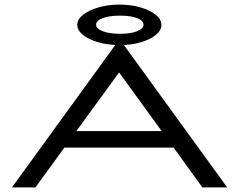

<svg xmlns="http://www.w3.org/2000/svg" viewBox="-20 -815 1040 835"><path d="M860 0 735 -173H260L134 0H32L492 -634H508L968 0ZM498 -500 312 -245H683ZM500 -619Q450 -619 408 -631Q366 -643 341 -663Q316 -683 316 -707Q316 -731 341.5 -751Q367 -771 409 -783Q451 -795 500 -795Q549 -795 590.5 -783Q632 -771 657 -751Q682 -731 682 -706Q682 -683 657.5 -663Q633 -643 592 -631Q551 -619 500 -619ZM502 -668Q547 -668 575.5 -679Q604 -690 604 -707Q604 -726 575.5 -736.5Q547 -747 502 -747Q457 -747 427.5 -736.5Q398 -726 398 -707Q398 -690 427.5 -679Q457 -668 502 -668Z"/></svg>

Font: Inconsolata UltraExpanded
Style: Regular
Weight: 400
Width: 9
Monospace: yes
Designer: Raph Levien, Cyreal, Brenton Simpson
Foundry: Raph Levien, Cyreal, Google
Version: Version 3.000; ttfautohint (v1.8.2.53-6de2)